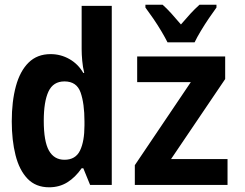

<svg xmlns="http://www.w3.org/2000/svg" viewBox="-20 -786 1040 816"><path d="M189 10Q132 10 97 -26.5Q62 -63 46 -126.5Q30 -190 30 -270Q30 -355 47.5 -419.5Q65 -484 101.5 -520Q138 -556 195 -556Q238 -556 275 -535Q312 -514 334 -476H338Q332 -500 329.5 -527.5Q327 -555 327 -577V-761H455V0H363L334 -71H327Q300 -32 266 -11Q232 10 189 10ZM254 -107Q301 -107 320 -146Q339 -185 339 -253V-270Q339 -346 322.5 -393Q306 -440 254 -440Q206 -440 186 -397Q166 -354 166 -273Q166 -185 188 -146Q210 -107 254 -107ZM553 0V-84L791 -437H563V-546H937V-450L707 -110H947V0ZM692 -606Q682 -626 666 -653Q650 -680 631.5 -707Q613 -734 598 -754V-766H671Q688 -751 708 -729Q728 -707 749 -682Q772 -709 789.5 -728Q807 -747 828 -766H900V-754Q886 -735 868 -708.5Q850 -682 833.5 -654.5Q817 -627 807 -606Z"/></svg>

Font: Noto Sans Mono ExtraCondensed
Style: Bold
Weight: 700
Width: 2
Designer: Monotype Design Team
Foundry: Monotype Imaging Inc.
Version: Version 2.014